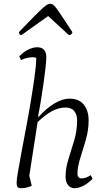

<svg xmlns="http://www.w3.org/2000/svg" viewBox="-20 -984 561 1016"><path d="M93 12Q78 12 73 5.5Q68 -1 68 -17Q68 -34 75.5 -77Q83 -120 94 -180Q105 -240 118 -308Q131 -376 142.5 -445Q154 -514 162.5 -574.5Q171 -635 172 -678Q164 -681 152 -681Q122 -681 91 -666L82 -686Q104 -709 129.5 -721.5Q155 -734 176 -734Q225 -734 225 -681Q225 -662 221 -625.5Q217 -589 210.5 -544Q204 -499 196.5 -452.5Q189 -406 181 -367H186Q224 -410 267 -436Q310 -462 347 -462Q399 -462 424 -429.5Q449 -397 449 -348Q449 -295 434 -243.5Q419 -192 404.5 -146.5Q390 -101 390 -65Q390 -40 413 -40Q434 -40 460 -57L470 -38Q444 -12 419.5 0Q395 12 375 12Q354 12 340.5 -4Q327 -20 327 -50Q327 -94 342 -141.5Q357 -189 372.5 -240.5Q388 -292 388 -347Q388 -377 373 -396Q358 -415 327 -415Q291 -415 255.5 -396Q220 -377 179 -338L135 -54L148 -1Q135 6 119 9Q103 12 93 12ZM246 -964Q253 -964 259.5 -960Q266 -956 277 -942Q288 -928 308 -897.5Q328 -867 363 -814Q363 -808 357.5 -803Q352 -798 345 -798L235 -899L93 -798Q88 -798 84 -803Q80 -808 80 -814Q131 -867 161 -897.5Q191 -928 207 -942Q223 -956 231 -960Q239 -964 246 -964Z"/></svg>

Font: Petrona Light
Style: Italic
Weight: 300
Italic angle: -9°
Designer: Ringo R. Seeber
Foundry: Ringo R. Seeber
Version: Version 2.001; ttfautohint (v1.8.3)